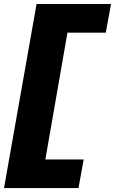

<svg xmlns="http://www.w3.org/2000/svg" viewBox="-80 -748 588 982"><path d="M-59.5 214H321.5L348 67.5H152L265 -581H461L488 -727.5H107Z"/></svg>

Font: Anybody UltraCondensed Thin Black
Style: Italic
Weight: 900
Italic angle: -10°
Version: Version 1.111